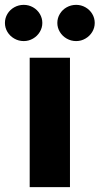

<svg xmlns="http://www.w3.org/2000/svg" viewBox="-69 -767 408 787"><path d="M52.7 -530.3H217.8V0H52.7ZM-48.8 -672.9Q-48.8 -692.9 -38.6 -710Q-28.3 -727.1 -10.5 -737.1Q7.3 -747.1 28.3 -747.1Q48.8 -747.1 66.4 -737.1Q84 -727.1 94.2 -710Q104.5 -692.9 104.5 -672.9Q104.5 -653.3 94.2 -636.2Q84 -619.1 66.4 -608.9Q48.8 -598.6 28.3 -598.6Q7.3 -598.6 -10.5 -608.9Q-28.3 -619.1 -38.6 -636.2Q-48.8 -653.3 -48.8 -672.9ZM166 -672.9Q166 -692.9 176.3 -710Q186.5 -727.1 204.3 -737.1Q222.2 -747.1 243.2 -747.1Q263.7 -747.1 281.2 -737.1Q298.8 -727.1 309.1 -710Q319.3 -692.9 319.3 -672.9Q319.3 -653.3 309.1 -636.2Q298.8 -619.1 281.2 -608.9Q263.7 -598.6 243.2 -598.6Q222.2 -598.6 204.3 -608.9Q186.5 -619.1 176.3 -636.2Q166 -653.3 166 -672.9Z"/></svg>

Font: Pretendard JP ExtraBold
Style: Regular
Weight: 800
Designer: Base glyphs from Inter by Rasmus Andersson; Hangeul glyphs from Noto Sans CJK(Source Han Sans) by Jang Soo-young and Kan
Foundry: Kil Hyung-jin
Version: Version 1.309